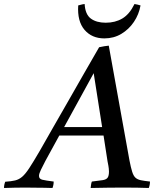

<svg xmlns="http://www.w3.org/2000/svg" viewBox="-104 -934 780 955"><path d="M431 -131 411 -260H191L122 -134Q109 -109 99.5 -89.5Q90 -70 90 -59Q90 -44 106.5 -40Q123 -36 163 -31Q163 -14 157 1Q143 0 117 0Q91 0 65 -0.5Q39 -1 24 -1Q-4 -1 -29 -0.5Q-54 0 -84 1Q-84 -15 -78 -30Q-48 -32 -29 -36.5Q-10 -41 6 -54.5Q22 -68 42 -98.5Q62 -129 94 -184Q122 -233 159 -298Q196 -363 237 -434Q278 -505 317 -574Q356 -643 389 -699Q403 -702 414.5 -704Q426 -706 437 -707L540 -136Q547 -100 553.5 -79.5Q560 -59 570 -50Q580 -41 597 -37.5Q614 -34 642 -31Q642 -14 636 1Q612 0 578 -0.5Q544 -1 511 -1Q482 -1 435 -0.5Q388 0 347 1Q348 -7 349 -15.5Q350 -24 353 -31Q389 -35 407 -38Q425 -41 431.5 -50.5Q438 -60 438 -81Q438 -86 437 -96.5Q436 -107 431 -131ZM215 -302H404L362 -570ZM317 -914Q320 -862 348 -841.5Q376 -821 422 -821Q469 -821 504.5 -842Q540 -863 565 -914Q573 -913 580.5 -911Q588 -909 595 -907Q587 -862 562 -825Q537 -788 499.5 -765.5Q462 -743 415 -743Q353 -743 316.5 -785.5Q280 -828 285 -907Q294 -909 300.5 -911Q307 -913 317 -914Z"/></svg>

Font: Tiro Bangla
Style: Italic
Weight: 400
Italic angle: -11°
Designer: Bangla: John Hudson & Fiona Ross, assisted by Neelakash Kshetrimayum. Latin: John Hudson with Paul Hanslow, assisted by 
Foundry: Tiro Typeworks Ltd.
Version: Version 1.60